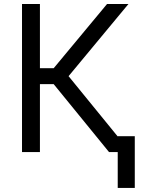

<svg xmlns="http://www.w3.org/2000/svg" viewBox="-20 -747 728 943"><path d="M515.6 0 243.6 -333.8H176.1V0H88.1V-727.3H176.1V-411.9H243.6L505.7 -727.3H610.8L316.8 -372.9L620.7 0ZM642 -78.1V176.1H558.2V-78.1Z"/></svg>

Font: Inter Alia
Style: Regular
Weight: 400
Designer: Rasmus Andersson (Latin, Greek, Cyrillic etc.) and Evan from Shavian.info (Shavian, old style figures)
Foundry: Shavian.info
Version: Version 0.001;git-37ab20767